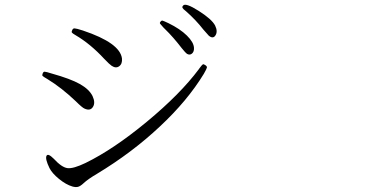

<svg xmlns="http://www.w3.org/2000/svg" viewBox="-20 -779 1540 797"><path d="M327.1 -18.6Q344.7 -35.2 382.8 -57.6Q528.3 -145.5 643.6 -253.9Q757.8 -360.4 826.2 -472.7Q837.9 -493.2 838.9 -498.5Q839.8 -503.9 832 -508.8Q825.2 -513.7 821.8 -511.7Q818.4 -509.8 807.6 -495.1Q806.6 -493.2 805.7 -492.2Q728.5 -388.7 589.8 -273.9Q451.2 -159.2 335 -102.5Q284.2 -78.1 260.3 -81.1Q236.3 -84 203.1 -120.1Q178.7 -144.5 172.9 -131.8Q167 -119.1 185.5 -81.1Q196.3 -59.6 225.1 -36.1Q253.9 -12.7 280.3 -4.9Q293.9 -1 303.7 -3.4Q313.5 -5.9 327.1 -18.6ZM364.3 -379.9Q350.6 -408.2 311.5 -430.2Q272.5 -452.1 195.3 -473.6Q170.9 -481.4 165 -481.4Q160.2 -481.4 157.2 -474.1Q154.3 -466.8 156.7 -463.9Q159.2 -460.9 177.7 -450.2Q235.4 -415 294.9 -358.4Q321.3 -332 331.1 -328.1Q354.5 -317.4 365.7 -335Q377 -352.5 364.3 -379.9ZM486.3 -536.1Q478.5 -600.6 324.2 -652.3Q296.9 -661.1 290 -661.1Q284.2 -662.1 280.3 -655.3Q276.4 -647.5 278.3 -644Q280.3 -640.6 293.9 -632.8Q355.5 -596.7 413.1 -534.2Q434.6 -511.7 443.4 -505.9Q460.9 -494.1 474.6 -503.9Q488.3 -513.7 486.3 -536.1ZM785.2 -580.1Q784.2 -603.5 755.9 -631.3Q727.5 -659.2 679.7 -682.6Q659.2 -692.4 654.3 -693.4Q649.4 -694.3 644.5 -686.5Q642.6 -683.6 644.5 -680.7Q646.5 -677.7 658.2 -665Q662.1 -661.1 665 -658.2Q699.2 -625 734.4 -579.1Q751 -558.6 755.9 -555.7Q767.6 -548.8 776.9 -556.6Q786.1 -564.5 785.2 -580.1ZM873 -672.9Q859.4 -699.2 804.7 -733.9Q750 -768.6 740.2 -755.9Q735.4 -751 737.8 -746.1Q740.2 -741.2 752 -732.4Q793.9 -695.3 824.2 -656.2Q837.9 -640.6 846.7 -630.9Q864.3 -616.2 874.5 -632.3Q884.8 -648.4 873 -672.9Z"/></svg>

Font: Bpmf GenWan Min R
Style: R
Weight: 400
Foundry: But Ko
Version: Version 1.320